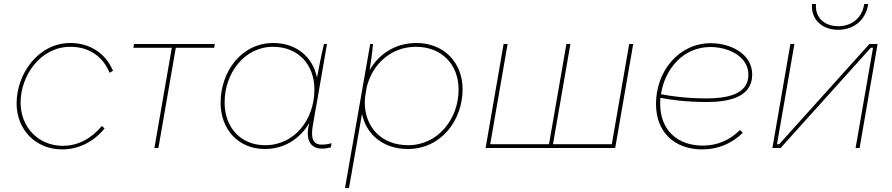

<svg xmlns="http://www.w3.org/2000/svg" viewBox="-20 -740 4459 960"><path d="M291 7C373 7 449 -31 503 -98L489 -110C436 -46 369 -11 294 -11C171 -11 83 -105 83 -227C83 -361 181 -506 332 -506C424 -506 494 -459 528 -376L545 -386C510 -470 433 -525 332 -525C172 -525 63 -372 63 -223C63 -92 158 7 291 7Z M647 -501H839L752 0H772L859 -501H1051L1054 -520H650Z M1589 3C1606 3 1618 1 1634 -3L1638 -24C1620 -19 1607 -17 1588 -17C1537 -17 1535 -62 1545 -118L1563 -221C1565 -230 1567 -240 1568 -249L1615 -520H1600C1586 -464 1576 -408 1565 -352C1544 -454 1463 -525 1347 -525C1186 -525 1083 -381 1083 -226C1083 -94 1171 5 1304 5C1405 5 1482 -49 1527 -126L1525 -119C1505 -36 1536 3 1589 3ZM1345 -506C1473 -506 1552 -415 1552 -293C1552 -141 1452 -14 1306 -14C1183 -14 1103 -103 1103 -228C1103 -373 1201 -506 1345 -506Z M1705 200H1725L1790 -171C1811 -67 1897 5 2019 5C2186 5 2293 -139 2293 -294C2293 -426 2201 -525 2062 -525C1955 -525 1874 -469 1828 -389C1833 -420 1841 -471 1845 -520H1831ZM2021 -14C1887 -14 1804 -105 1804 -227C1804 -238 1805 -248 1806 -259L1814 -306C1843 -421 1936 -506 2060 -506C2189 -506 2273 -417 2273 -292C2273 -147 2171 -14 2021 -14Z M3039 -19H2745L2832 -520H2812L2725 -19H2431L2518 -520H2498L2408 0H3056L3146 -520H3126Z M3491 7C3570 7 3639 -22 3694 -76L3680 -90C3629 -39 3566 -12 3494 -12C3367 -12 3281 -90 3281 -220C3281 -230 3281 -241 3282 -251C3336 -240 3416 -230 3513 -230C3621 -230 3741 -252 3741 -367C3741 -472 3632 -524 3534 -524C3374 -524 3260 -384 3260 -220C3260 -79 3353 7 3491 7ZM3285 -269C3304 -396 3397 -505 3532 -505C3619 -505 3722 -460 3722 -366C3722 -264 3606 -248 3513 -248C3415 -248 3334 -259 3285 -269Z M3842 0H3883L4334 -501H4345L4258 0H4278L4368 -520H4327L3876 -19H3865L3952 -520H3932ZM4171 -591C4246 -591 4309 -637 4321 -720H4301C4291 -649 4237 -609 4172 -609C4097 -609 4054 -657 4060 -720H4040C4034 -646 4087 -591 4171 -591Z"/></svg>

Font: Fixel Display Thin
Style: Italic
Weight: 100
Italic angle: -10°
Designer: AlfaBravo + MacPaw
Foundry: Kyrylo Tkachov, Marchela Mozhyna, Serhii Makarenko, Maria Weinstein, Zakhar Kryvoshyya
Version: Version 1.210;Glyphs 3.2 (3217)